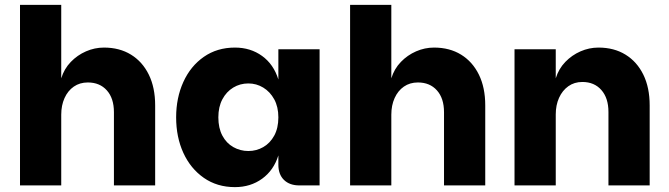

<svg xmlns="http://www.w3.org/2000/svg" viewBox="-20 -760 2741 787"><path d="M62 0V-740H231V-439Q243 -478 270 -506Q297 -534 332.5 -549.5Q368 -565 406 -565Q470 -565 517 -536Q564 -507 590 -454Q616 -401 616 -328V0H447V-300Q447 -357 418 -389.5Q389 -422 340 -422Q307 -422 282.5 -405Q258 -388 244.5 -358Q231 -328 231 -290V0Z M943 7Q870 7 815.5 -31Q761 -69 731.5 -133.5Q702 -198 702 -279Q702 -359 731.5 -424Q761 -489 815.5 -527Q870 -565 943 -565Q1007 -565 1054.5 -530.5Q1102 -496 1121 -434V-558H1290V0H1207Q1167 0 1144 -22.5Q1121 -45 1121 -85V-123Q1102 -62 1054.5 -27.5Q1007 7 943 7ZM998 -141Q1031 -141 1059 -157Q1087 -173 1104 -204Q1121 -235 1121 -279Q1121 -322 1104 -353Q1087 -384 1059 -401Q1031 -418 998 -418Q964 -418 936 -401Q908 -384 891.5 -353Q875 -322 875 -279Q875 -235 891.5 -204Q908 -173 936.5 -157Q965 -141 998 -141Z M1415 0V-740H1584V-439Q1596 -478 1623 -506Q1650 -534 1685.5 -549.5Q1721 -565 1759 -565Q1823 -565 1870 -536Q1917 -507 1943 -454Q1969 -401 1969 -328V0H1800V-300Q1800 -357 1771 -389.5Q1742 -422 1693 -422Q1660 -422 1635.5 -405Q1611 -388 1597.5 -358Q1584 -328 1584 -290V0Z M2089 0V-558H2258V-439Q2270 -478 2297 -506Q2324 -534 2359.5 -549.5Q2395 -565 2433 -565Q2497 -565 2544 -536Q2591 -507 2617 -454Q2643 -401 2643 -328V0H2474V-301Q2474 -358 2445 -391Q2416 -424 2367 -424Q2334 -424 2309.5 -406.5Q2285 -389 2271.5 -359Q2258 -329 2258 -291V0Z"/></svg>

Font: Parkinsans Light
Style: Bold
Weight: 700
Version: Version 1.000